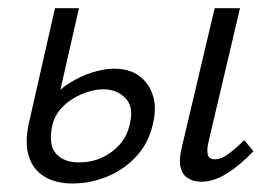

<svg xmlns="http://www.w3.org/2000/svg" viewBox="-20 -434 659 464"><path d="M155.4 9.4Q114.6 9.4 87.3 -7.3Q59.9 -23.9 49.6 -56.5Q39.4 -89.1 49.5 -135.2L112.9 -414.2H170.8L106.3 -130.8Q96.5 -84.3 115.2 -62.9Q133.8 -41.5 171.2 -41.5Q200.2 -41.5 225.2 -52.6Q250.3 -63.7 268.7 -84Q287.1 -104.4 293.4 -133.2Q304.1 -175.9 283 -197Q262 -218.2 229.9 -218.2Q213.6 -218.2 194.2 -212.5Q174.8 -206.8 156.5 -195.7Q138.2 -184.6 124.7 -168.5Q111.2 -152.3 106.3 -130.8H68.5Q78.7 -164.5 99.8 -190.4Q120.8 -216.2 147.8 -233.2Q174.7 -250.2 203.3 -259.1Q231.8 -268 256.1 -268Q292.5 -268 316.4 -250.5Q340.4 -232.9 349.7 -202.6Q359.1 -172.3 349.2 -132.8Q338.7 -87.5 309 -55.6Q279.4 -23.7 239 -7.2Q198.5 9.4 155.4 9.4ZM466.7 5.2Q447.7 5.2 434.2 -3.3Q420.7 -11.7 416.5 -29.2Q412.2 -46.7 418.4 -74.1L498.8 -414.2H560L483.4 -89Q479.4 -70.5 482.3 -59.8Q485.3 -49 499.7 -49Q514.5 -49 531.3 -61.4Q548.1 -73.8 570.4 -95.3L592.5 -68.5Q559 -33.7 527.5 -14.3Q496 5.2 466.7 5.2Z"/></svg>

Font: Ysabeau
Style: Bold Italic
Weight: 700
Italic angle: -12°
Designer: Christian Thalmann (Catharsis Fonts)
Version: Version 2.002